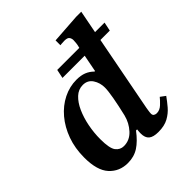

<svg xmlns="http://www.w3.org/2000/svg" viewBox="-195 -838 984 984"><g transform="rotate(-45 297.0 -346.0)"><path d="M170 13Q109 13 70 -29.5Q31 -72 31 -165Q31 -233 51.5 -289.5Q72 -346 107.5 -388Q143 -430 189 -453Q235 -476 285 -476Q317 -476 339.5 -467Q362 -458 380 -440H384L402 -533H241L251 -581H411L415 -598Q415 -598 416.5 -608.5Q418 -619 418 -630Q418 -642 411.5 -651.5Q405 -661 383 -661Q374 -661 363 -660Q352 -659 352 -659V-694L512 -705H549L525 -581H594L584 -533H516L437 -122Q437 -122 434.5 -106.5Q432 -91 432 -83Q432 -72 439 -67.5Q446 -63 455 -63Q477 -63 495.5 -80.5Q514 -98 525 -112L552 -92Q535 -68 515 -44.5Q495 -21 466 -5Q437 11 393 11Q356 11 339.5 -3Q323 -17 323 -48Q323 -60 325 -76H317Q283 -31 249 -9Q215 13 170 13ZM217 -63Q259 -63 289 -95.5Q319 -128 330 -172Q344 -231 352 -276Q360 -321 360 -344Q360 -379 342 -406.5Q324 -434 289 -434Q257 -434 232.5 -411Q208 -388 191 -350Q174 -312 165 -266Q156 -220 156 -174Q156 -107 173 -85Q190 -63 217 -63Z"/></g></svg>

Font: STIX Two Text SemiBold
Style: Italic
Weight: 600
Italic angle: -12°
Designer: Ross Mills, John Hudson & Paul Hanslow, Tiro Typeworks Ltd; with prior portions MicroPress Inc. and Coen Hoffman, Elsevi
Foundry: Tiro Typeworks Ltd
Version: Version 2.13 b171